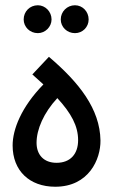

<svg xmlns="http://www.w3.org/2000/svg" viewBox="-20 -707 430 730"><path d="M124 -581C152 -581 176 -605 176 -633C176 -663 152 -687 124 -687C93 -687 70 -663 70 -633C70 -605 93 -581 124 -581ZM265 -581C294 -581 317 -604 317 -633C317 -663 294 -687 265 -687C235 -687 211 -663 211 -633C211 -604 235 -581 265 -581ZM190 3C318 3 363 -102 362 -173C360 -293 281 -393 166 -491L103 -424L145 -386C61 -300 28 -215 28 -154C28 -58 92 3 190 3ZM195 -88C146 -88 119 -119 119 -164C119 -215 146 -278 198 -334C251 -276 277 -228 277 -174C277 -122 248 -88 195 -88Z"/></svg>

Font: Noto Sans Arabic Cond Med
Style: Regular
Weight: 500
Width: 3
Designer: Monotype Design Team, Nadine Chahine, Nizar Qandah and Khaled Hosny
Foundry: Monotype Imaging Inc.
Version: Version 2.012